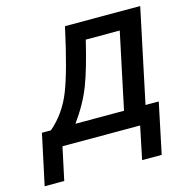

<svg xmlns="http://www.w3.org/2000/svg" viewBox="-94 -560 757 786"><g transform="rotate(-15 284.5 -166.5)"><path d="M0 139.2 45.9 -75.2H84Q146 -128.4 178 -208.7Q210 -289.1 250 -472.2H568.8L484.9 -75.2H541L496.1 139.2H413.1L441.9 0H112.8L83 139.2ZM188 -75.2H393.1L394 -76.2L461.9 -397H317.9Q290 -279.8 264.4 -212.9Q238.8 -146 188 -75.2Z"/></g></svg>

Font: CMU Bright
Style: SemiBoldOblique
Weight: 600
Italic angle: -12°
Version: Version 0.7.0